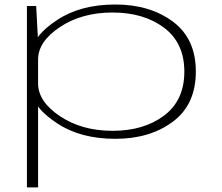

<svg xmlns="http://www.w3.org/2000/svg" viewBox="-20 -611 983 852"><path d="M99.5 220.5H149V-425.5L140.5 -584.5H99.5ZM492 5Q645 5 747 -71Q849 -147 849 -293.5Q849 -439.5 747 -515.2Q645 -591 492 -591Q337 -591 233.5 -522.2Q130 -453.5 130 -396.5L149 -347Q149 -426.5 246 -491Q343 -555.5 479.5 -555.5Q618 -555.5 708 -488Q798 -420.5 798 -293Q798 -165.5 708 -98Q618 -30.5 479.5 -30.5Q343 -30.5 246 -95.5Q149 -160.5 149 -240.5L130 -189.5Q130 -132.5 233.5 -63.8Q337 5 492 5Z"/></svg>

Font: Anybody ExtraExpanded ExtraLight
Style: Regular
Weight: 250
Width: 8
Version: Version 1.113;gftools[0.9.25]